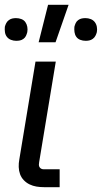

<svg xmlns="http://www.w3.org/2000/svg" viewBox="-23 -775 422 795"><path d="M159 0Q143 0 128 -2.5Q113 -5 99.5 -11.5Q86 -18 75.5 -29Q65 -40 60 -54Q55 -68 54.5 -83.5Q54 -99 57 -115L124 -520H208L139 -103Q138 -98 138 -92.5Q138 -87 141 -82.5Q144 -78 148.5 -76Q153 -74 159 -74H224V0ZM332 -606Q320 -606 309.5 -610Q299 -614 293 -622.5Q287 -631 285.5 -642Q284 -653 285 -664Q287 -672 290.5 -679.5Q294 -687 301 -692Q308 -697 315.5 -698.5Q323 -700 331 -700Q342 -700 352.5 -696Q363 -692 369.5 -683.5Q376 -675 378 -664Q380 -653 378 -642Q376 -634 372 -626.5Q368 -619 361 -614Q354 -609 346.5 -607.5Q339 -606 332 -606ZM44 -606Q33 -606 22.5 -610Q12 -614 5.5 -622.5Q-1 -631 -2.5 -642Q-4 -653 -3 -664Q-1 -672 3 -679.5Q7 -687 14 -692Q21 -697 28.5 -698.5Q36 -700 43 -700Q55 -700 65.5 -696Q76 -692 82 -683.5Q88 -675 90 -664Q92 -653 90 -642Q88 -634 84.5 -626.5Q81 -619 74 -614Q67 -609 59.5 -607.5Q52 -606 44 -606ZM137 -600 176 -755H261L207 -600Z"/></svg>

Font: Iosevka Aile
Style: Italic
Weight: 400
Italic angle: -9°
Designer: Belleve Invis
Foundry: Belleve Invis
Version: Version 28.0.1; ttfautohint (v1.8.4)